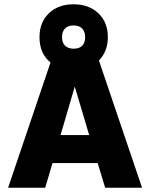

<svg xmlns="http://www.w3.org/2000/svg" viewBox="-20 -884 707 904"><path d="M648.9 0H475.1L439.9 -116.2H227.1L192.9 0H18.1L217.8 -589.8Q166 -631.8 166 -709Q166 -778.8 210 -821.3Q253.9 -863.8 326.2 -863.8Q398.9 -863.8 443.4 -821.3Q487.8 -778.8 487.8 -709Q487.8 -642.6 445.8 -599.1ZM272 -709Q272 -683.1 286.4 -668.9Q300.8 -654.8 327.1 -654.8Q353.5 -654.8 367.2 -668.9Q380.9 -683.1 380.9 -709Q380.9 -735.4 366.7 -749.8Q352.5 -764.2 326.2 -764.2Q300.3 -764.2 286.1 -749.8Q272 -735.4 272 -709ZM332 -476.1 265.1 -248H399.9Z"/></svg>

Font: Overused Grotesk ExtraBold
Style: Regular
Weight: 800
Version: Version 0.002